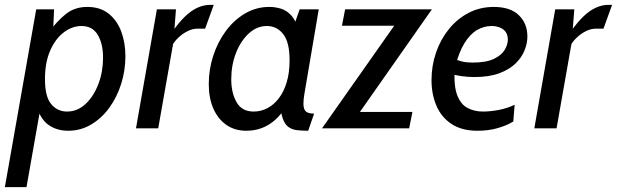

<svg xmlns="http://www.w3.org/2000/svg" viewBox="-56 -528 2538 790"><path d="M-36 242 93 -489.5H166.5L161.5 -376.5L141.5 -391.5Q179.5 -442.5 215.8 -471Q252 -499.5 303.5 -499.5Q356 -499.5 390.8 -472Q425.5 -444.5 442.8 -398.5Q460 -352.5 460 -296.5Q460 -238.5 442.8 -183.5Q425.5 -128.5 394 -85Q362.5 -41.5 319.2 -15.8Q276 10 224.5 10Q178 10 144 -13.8Q110 -37.5 93.5 -94.5L114 -103.5L53 242ZM220 -69Q262.5 -69 296 -100.2Q329.5 -131.5 348.8 -182.2Q368 -233 368 -290.5Q368 -348 346.2 -384.5Q324.5 -421 279.5 -421Q241.5 -421 207 -395.2Q172.5 -369.5 150.8 -320.5Q129 -271.5 129 -202.5Q129 -130 154.8 -99.5Q180.5 -69 220 -69Z M503.5 0 589.5 -489.5H668L657.5 -354.5L595 0ZM652.5 -340.5 654 -398.5Q680.5 -436.5 706 -460.8Q731.5 -485 757 -496.5Q782.5 -508 808.5 -508H823.5L788 -410H755.5Q736.5 -410 715.8 -399.8Q695 -389.5 678 -373.2Q661 -357 652.5 -340.5Z M957 10Q910 10 875.5 -14Q841 -38 822 -81Q803 -124 803 -182Q803 -242.5 821.5 -299Q840 -355.5 873.5 -400.8Q907 -446 952.8 -472.8Q998.5 -499.5 1052 -499.5Q1077 -499.5 1101 -492Q1125 -484.5 1144 -462.8Q1163 -441 1172.5 -399L1144.5 -397.5L1177 -489.5H1255.5L1196.5 -142Q1192.5 -118.5 1192.5 -102Q1192.5 -78.5 1202.5 -69.5Q1212.5 -60.5 1236.5 -60.5L1212 10Q1186 10 1165.5 7.5Q1145 5 1130.2 -6Q1115.5 -17 1107 -41.5Q1098.5 -66 1096.5 -110.5L1120 -87.5Q1100 -56 1075.5 -34.2Q1051 -12.5 1021.5 -1.2Q992 10 957 10ZM987.5 -69Q1017.5 -69 1044 -82.8Q1070.5 -96.5 1091.2 -123.5Q1112 -150.5 1123.8 -190Q1135.5 -229.5 1135.5 -280.5Q1135.5 -354.5 1109.2 -387.8Q1083 -421 1042 -421Q1001 -421 967.8 -390.5Q934.5 -360 915 -310Q895.5 -260 895.5 -201.5Q895.5 -146.5 917.2 -107.8Q939 -69 987.5 -69Z M1269 0 1589.5 -455.5 1605.5 -422H1351L1364 -489.5H1721L1401.5 -34L1385 -67.5H1641L1627.5 0Z M1807.5 -287.5Q1827 -279.5 1845.2 -275Q1863.5 -270.5 1888 -270.5Q1944.5 -270.5 1976.2 -285.8Q2008 -301 2020.8 -323Q2033.5 -345 2033.5 -365Q2033.5 -385 2024.2 -397.2Q2015 -409.5 1999.5 -415.2Q1984 -421 1967 -421Q1934.5 -421 1906 -404Q1877.5 -387 1854.8 -350Q1832 -313 1817 -253L1815.5 -251.5Q1810 -179 1824.2 -139.2Q1838.5 -99.5 1867 -84.2Q1895.5 -69 1931.5 -69Q1960.5 -69 1995.5 -75.5Q2030.5 -82 2061.5 -97L2056 -28Q2029 -11.5 1991.5 -0.8Q1954 10 1908.5 10Q1844 10 1802 -17.8Q1760 -45.5 1739.8 -92.8Q1719.5 -140 1719.5 -198.5Q1719.5 -257.5 1738 -311.5Q1756.5 -365.5 1790.8 -408Q1825 -450.5 1872 -475Q1919 -499.5 1976 -499.5Q2043.5 -499.5 2078.8 -465.5Q2114 -431.5 2114 -377.5Q2114 -350.5 2102.5 -321.2Q2091 -292 2065.5 -267Q2040 -242 1998.2 -226.5Q1956.5 -211 1896 -211Q1868.5 -211 1842 -214.8Q1815.5 -218.5 1799.5 -225Z M2142.5 0 2228.5 -489.5H2307L2296.5 -354.5L2234 0ZM2291.5 -340.5 2293 -398.5Q2319.5 -436.5 2345 -460.8Q2370.5 -485 2396 -496.5Q2421.5 -508 2447.5 -508H2462.5L2427 -410H2394.5Q2375.5 -410 2354.8 -399.8Q2334 -389.5 2317 -373.2Q2300 -357 2291.5 -340.5Z"/></svg>

Font: Cabin
Style: Italic
Weight: 400
Width: 4
Italic angle: -10°
Designer: Pablo Impallari
Foundry: Pablo Impallari. http://www.impallari.com Igino Marini. http://www.ikern.com
Version: Version 3.001